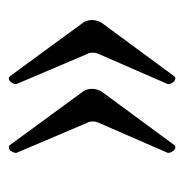

<svg xmlns="http://www.w3.org/2000/svg" viewBox="-11 -433 423 441"><g transform="rotate(90 200.5 -212.5)"><path d="M155 -24 32 -192Q26 -201 26 -212Q26 -223 32 -234L155 -401Q160 -407 168 -400Q174 -392 173 -386L105 -230Q101 -222 101 -214Q101 -205 105 -199L173 -39Q174 -33 168 -25Q160 -18 155 -24ZM313 -24 190 -192Q184 -201 184 -212Q184 -223 190 -234L313 -401Q318 -407 326 -400Q332 -392 331 -386L263 -230Q259 -222 259 -214Q259 -205 263 -199L331 -39Q332 -33 326 -25Q318 -18 313 -24Z"/></g></svg>

Font: Junicode Two Beta Condensed Medium
Style: Regular
Weight: 500
Width: 3
Designer: Peter S. Baker
Foundry: Briery Creek Software
Version: Version 1.053; ttfautohint (v1.8.4)